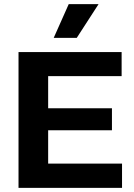

<svg xmlns="http://www.w3.org/2000/svg" viewBox="-20 -913 651 933"><path d="M70 0V-660H214V0ZM170 0V-118H573V0ZM170 -280V-387H524V-280ZM170 -543V-660H571V-543ZM353 -729H241L314 -893H459Z"/></svg>

Font: Bricolage Grotesque 24pt
Style: Bold
Weight: 700
Designer: Mathieu Triay
Foundry: Atelier Triay
Version: Version 1.001;gftools[0.9.33.dev8+g029e19f]